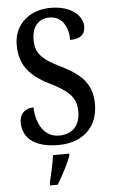

<svg xmlns="http://www.w3.org/2000/svg" viewBox="-62 -765 602 1026"><g transform="rotate(-5 239.0 -251.5)"><path d="M228 10C355 10 441 -64 441 -191C441 -296 388 -352 280 -405C174 -456 144 -492 144 -562C144 -631 179 -673 240 -673C308 -673 339 -610 339 -544C393 -544 420 -566 420 -610C420 -666 361 -724 249 -724C138 -724 52 -654 52 -543C52 -436 101 -375 208 -322C304 -274 349 -238 349 -160C349 -85 308 -40 236 -40C162 -40 116 -104 112 -202C68 -202 37 -175 37 -128C37 -50 92 10 228 10ZM164 208V221H205C231 179 266 113 281 71V61H194C188 109 174 164 164 208Z"/></g></svg>

Font: Noto Serif Devanagari Condensed Medium
Style: Regular
Weight: 500
Width: 3
Designer: Universal Thirst, Indian Type Foundry and the Monotype Design Team
Foundry: Monotype Imaging Inc.
Version: Version 2.004